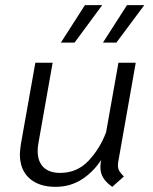

<svg xmlns="http://www.w3.org/2000/svg" viewBox="-20 -713 591 744"><path d="M437 -72Q437 -60 442 -51Q447 -42 460 -29L415 11Q391 -6 380 -24Q369 -42 369 -66Q369 -73 371 -87L372 -93Q341 -46 296.5 -17.5Q252 11 195 11Q131 11 94 -22Q57 -55 57 -116Q57 -127 61 -155L117 -470H184L129 -159Q126 -143 126 -128Q126 -87 148.5 -65Q171 -43 213 -43Q278 -43 322 -89Q366 -135 391 -200L439 -470H506L438 -85Q437 -80 437 -72ZM309 -693H376L269 -548H216ZM472 -693H539L431 -548H379Z"/></svg>

Font: KoHo
Style: Italic
Weight: 400
Italic angle: -10°
Designer: Cadson Demak & Katatrad Team
Foundry: Cadson Demak Co.,Ltd.
Version: Version 1.000